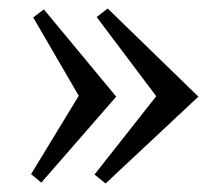

<svg xmlns="http://www.w3.org/2000/svg" viewBox="-20 -486 511 451"><path d="M77 -57 53 -77 165 -261 58 -445 83 -464 253 -259ZM228 -55 202 -76 347 -260 207 -446 233 -466 446 -259Z"/></svg>

Font: PT Serif
Style: Regular
Weight: 400
Designer: A.Korolkova, O.Umpeleva, V.Yefimov
Foundry: ParaType Ltd
Version: Version 1.000W OFL; ttfautohint (v1.6)